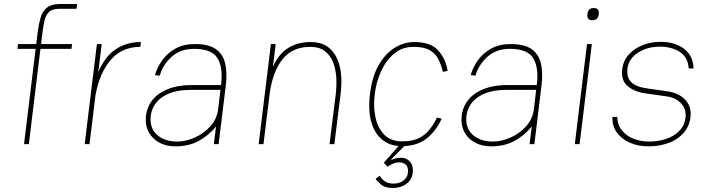

<svg xmlns="http://www.w3.org/2000/svg" viewBox="-20 -720 3525 959"><path d="M70 -500H161L169 -565Q174 -602 183 -632.5Q192 -663 214 -681.5Q236 -700 281 -700H365L362 -676H277Q241 -676 224.5 -660Q208 -644 202.5 -618.5Q197 -593 193 -564L185 -500H340L337 -476H182L124 0H100L158 -476H67Z M403 0 464 -500H488L471 -360Q504 -438 558 -474Q612 -510 684 -510L681 -486Q590 -486 534 -422Q478 -358 457 -245L427 0Z M856 11Q811 11 776 -7.5Q741 -26 722.5 -60.5Q704 -95 709 -142Q719 -216 780.5 -255.5Q842 -295 933 -295H1084Q1095 -382 1066.5 -429Q1038 -476 950 -476Q881 -476 837 -436Q793 -396 778 -342L754 -345Q765 -384 790.5 -419.5Q816 -455 856.5 -477.5Q897 -500 953 -500Q1025 -500 1060.5 -473Q1096 -446 1105.5 -399.5Q1115 -353 1108 -295L1072 0H1048L1059 -88Q1023 -44 973.5 -16.5Q924 11 856 11ZM864 -13Q908 -13 953 -33Q998 -53 1031 -89.5Q1064 -126 1070 -178L1081 -271H932Q845 -271 793 -236.5Q741 -202 733 -142Q726 -81 764 -47Q802 -13 864 -13Z M1272 0 1333 -500H1357L1343 -386Q1372 -451 1419.5 -480.5Q1467 -510 1533 -510Q1618 -510 1657 -440.5Q1696 -371 1681 -249L1650 0H1626L1657 -249Q1662 -292 1659.5 -334Q1657 -376 1643 -410.5Q1629 -445 1601.5 -465.5Q1574 -486 1530 -486Q1439 -486 1389.5 -422Q1340 -358 1326 -245L1296 0Z M1877 158Q1883 170 1899.5 183.5Q1916 197 1945 197Q1976 197 1995 182Q2014 167 2017 146Q2021 117 2008.5 104Q1996 91 1974 91Q1957 91 1940.5 98.5Q1924 106 1916 113L1897 93L1971 9Q1923 6 1887 -24Q1851 -54 1834.5 -110.5Q1818 -167 1828 -250Q1838 -337 1871.5 -395Q1905 -453 1951.5 -481.5Q1998 -510 2049 -510Q2130 -510 2167.5 -469.5Q2205 -429 2216 -366L2192 -361Q2184 -395 2170 -423.5Q2156 -452 2127 -469Q2098 -486 2046 -486Q1989 -486 1948.5 -452Q1908 -418 1883.5 -364.5Q1859 -311 1852 -250Q1844 -190 1855 -136Q1866 -82 1898.5 -48Q1931 -14 1988 -14Q2042 -14 2075 -31.5Q2108 -49 2128.5 -76.5Q2149 -104 2163 -133L2186 -127Q2162 -73 2117.5 -33.5Q2073 6 1999 10L1934 76L1935 79Q1946 74 1957 71Q1968 68 1987 68Q1999 68 2013 75.5Q2027 83 2036 100Q2045 117 2041 146Q2037 178 2009.5 198.5Q1982 219 1942 219Q1904 219 1883.5 202Q1863 185 1856 173Z M2433 11Q2388 11 2353 -7.5Q2318 -26 2299.5 -60.5Q2281 -95 2286 -142Q2296 -216 2357.5 -255.5Q2419 -295 2510 -295H2661Q2672 -382 2643.5 -429Q2615 -476 2527 -476Q2458 -476 2414 -436Q2370 -396 2355 -342L2331 -345Q2342 -384 2367.5 -419.5Q2393 -455 2433.5 -477.5Q2474 -500 2530 -500Q2602 -500 2637.5 -473Q2673 -446 2682.5 -399.5Q2692 -353 2685 -295L2649 0H2625L2636 -88Q2600 -44 2550.5 -16.5Q2501 11 2433 11ZM2441 -13Q2485 -13 2530 -33Q2575 -53 2608 -89.5Q2641 -126 2647 -178L2658 -271H2509Q2422 -271 2370 -236.5Q2318 -202 2310 -142Q2303 -81 2341 -47Q2379 -13 2441 -13Z M2914 -649Q2917 -680 2946 -680Q2974 -680 2971 -649Q2967 -619 2939 -619Q2910 -619 2914 -649ZM2912 -500H2936L2875 0H2851Z M3220 11Q3168 11 3126.5 -7Q3085 -25 3061 -58Q3037 -91 3039 -136H3063Q3064 -96 3086.5 -68.5Q3109 -41 3144.5 -27Q3180 -13 3223 -13Q3267 -13 3306.5 -26Q3346 -39 3372.5 -65.5Q3399 -92 3404 -132Q3409 -174 3382 -203.5Q3355 -233 3307 -239Q3282 -243 3257.5 -246Q3233 -249 3208 -253Q3152 -260 3116.5 -288.5Q3081 -317 3088 -374Q3093 -417 3120.5 -447.5Q3148 -478 3189.5 -494.5Q3231 -511 3279 -511Q3352 -511 3397.5 -475.5Q3443 -440 3444 -378H3420Q3416 -435 3375 -461Q3334 -487 3276 -487Q3214 -487 3167.5 -457.5Q3121 -428 3114 -378Q3109 -332 3134 -308.5Q3159 -285 3215 -278Q3239 -274 3263.5 -271Q3288 -268 3312 -264Q3345 -260 3373.5 -244.5Q3402 -229 3417.5 -201.5Q3433 -174 3429 -135Q3422 -85 3391.5 -52.5Q3361 -20 3315.5 -4.5Q3270 11 3220 11Z"/></svg>

Font: Haskoy Thin
Style: Italic
Weight: 100
Designer: Ertekin Erdin
Foundry: Ertekin Erdin
Version: Version 2.000; ttfautohint (v1.8.4.7-5d5b)